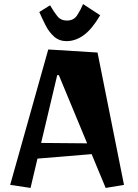

<svg xmlns="http://www.w3.org/2000/svg" viewBox="-20 -908 679 943"><path d="M130 15 30 0 217 -665 459 -650 589 0 499 15 430 -151 164 -129ZM408 -204 269 -539H261L182 -206ZM307 -706Q271 -706 246 -728Q221 -750 204 -783.5Q187 -817 173 -849L226 -882Q245 -849 262 -828Q279 -807 309 -807Q342 -807 359 -833Q376 -859 388 -888L472 -833Q432 -765 391.5 -735.5Q351 -706 307 -706Z"/></svg>

Font: Joti One
Style: Regular
Weight: 400
Designer: Eduardo Rodriguez Tunni
Foundry: Eduardo Rodriguez Tunni
Version: Version 1.002; ttfautohint (v1.8.4.7-5d5b);gftools[0.9.24]